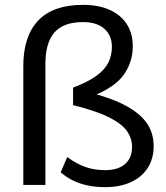

<svg xmlns="http://www.w3.org/2000/svg" viewBox="-20 -762 683 791"><path d="M76 0V-489Q76 -613 137.5 -677.5Q199 -742 322 -742Q386 -742 431.5 -721.5Q477 -701 502 -663Q527 -625 527 -571Q527 -506 489.5 -453.5Q452 -401 354 -363V-380Q445 -356 502 -324.5Q559 -293 586 -253Q613 -213 613 -160Q613 -108 588.5 -70Q564 -32 519 -11.5Q474 9 413 9Q374 9 341 2Q308 -5 280.5 -18.5Q253 -32 230 -52L257 -115Q295 -87 332 -74Q369 -61 413 -61Q466 -61 495 -86Q524 -111 524 -157Q524 -192 503 -222Q482 -252 429.5 -278.5Q377 -305 281 -329V-401Q342 -424 377 -449.5Q412 -475 426.5 -504.5Q441 -534 441 -569Q441 -616 410 -643.5Q379 -671 322 -671Q242 -671 204.5 -628.5Q167 -586 167 -499V0Z"/></svg>

Font: Mulish Medium
Style: Regular
Weight: 500
Designer: Vernon Adams
Foundry: Vernon Adams
Version: Version 3.603; ttfautohint (v1.8.3)